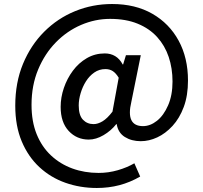

<svg xmlns="http://www.w3.org/2000/svg" viewBox="-20 -755 1012 956"><path d="M462 181Q379 181 305.5 155Q232 129 176 77Q120 25 88 -51.5Q56 -128 56 -229Q56 -344 94.5 -437Q133 -530 200 -597Q267 -664 354 -699.5Q441 -735 538 -735Q654 -735 738.5 -686.5Q823 -638 869.5 -552.5Q916 -467 916 -354Q916 -279 895 -222.5Q874 -166 839 -128Q804 -90 763 -71Q722 -52 681 -52Q635 -52 601.5 -73Q568 -94 561 -137H559Q533 -104 495.5 -82Q458 -60 422 -60Q362 -60 322 -103Q282 -146 282 -223Q282 -270 298 -317Q314 -364 343 -403Q372 -442 412.5 -465.5Q453 -489 502 -489Q531 -489 553.5 -475.5Q576 -462 591 -434H593L607 -480H681L634 -248Q605 -127 692 -127Q728 -127 761.5 -153.5Q795 -180 817 -230.5Q839 -281 839 -349Q839 -415 820 -471.5Q801 -528 762.5 -570.5Q724 -613 665.5 -637Q607 -661 528 -661Q454 -661 384 -631Q314 -601 258.5 -544.5Q203 -488 170 -409Q137 -330 137 -233Q137 -150 162.5 -87Q188 -24 234 19Q280 62 340.5 84Q401 106 471 106Q520 106 566.5 92.5Q613 79 649 58L678 124Q628 153 574.5 167Q521 181 462 181ZM446 -137Q467 -137 490.5 -151Q514 -165 540 -199L571 -368Q557 -391 541.5 -401Q526 -411 505 -411Q474 -411 449.5 -394Q425 -377 408 -350Q391 -323 381.5 -291Q372 -259 372 -230Q372 -181 393 -159Q414 -137 446 -137Z"/></svg>

Font: Noto Sans KR Thin Medium
Style: Regular
Weight: 500
Version: Version 2.004-H2;hotconv 1.0.118;makeotfexe 2.5.65603